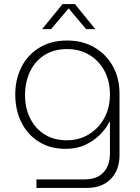

<svg xmlns="http://www.w3.org/2000/svg" viewBox="-20 -720 687 943"><path d="M159 203V161H396Q456 161 488 127Q520 93 520 33V-121H517Q502 -90 472 -59.5Q442 -29 400 -9Q358 11 302 11Q226 11 170.5 -24Q115 -59 85 -119Q55 -179 55 -256Q55 -331 85.5 -391Q116 -451 173.5 -486Q231 -521 310 -521Q386 -521 444 -487Q502 -453 534.5 -394.5Q567 -336 567 -259V42Q567 115 524 159Q481 203 406 203ZM308 -31Q369 -31 417 -60.5Q465 -90 492.5 -140.5Q520 -191 520 -257Q520 -321 493.5 -371Q467 -421 419.5 -450Q372 -479 309 -479Q245 -479 198.5 -449.5Q152 -420 127.5 -368.5Q103 -317 103 -251Q103 -190 127.5 -140Q152 -90 198 -60.5Q244 -31 308 -31ZM187 -577 287 -700H348L448 -577H403L317 -679L231 -577Z"/></svg>

Font: MuseoModerno Thin ExtraLight
Style: Regular
Weight: 250
Version: Version 1.002